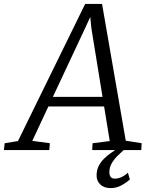

<svg xmlns="http://www.w3.org/2000/svg" viewBox="-80 -769 761 984"><path d="M-60 0 -56 -35 12 -46 356.5 -749H443L564.5 -48L646 -35L644 0H392.5L394.5 -35L482.5 -46L453.5 -223.5H168L85.5 -47L175.5 -35L172.5 0ZM191 -272.5H445.5L388.5 -623L382.5 -682L358 -628.5ZM484.5 195Q451 194 433 175.5Q415 157 415 131Q415 104 425.2 83Q435.5 62 452 45.5Q468.5 29 488 15.2Q507.5 1.5 526 -10.5L547.5 -23.5L557 -3Q539.5 12.5 521.8 30.2Q504 48 492.2 68.5Q480.5 89 480.5 113Q480.5 130 487.5 138.2Q494.5 146.5 508 146.5Q525.5 146.5 543 138.5Q560.5 130.5 575.5 116L585.5 150.5Q568 167 541.8 181.2Q515.5 195.5 484.5 195Z"/></svg>

Font: Merriweather Light
Style: Italic
Weight: 300
Italic angle: -7.8°
Designer: Eben Sorkin
Foundry: Eben Sorkin
Version: Version 2.101